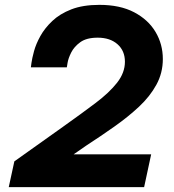

<svg xmlns="http://www.w3.org/2000/svg" viewBox="-20 -770 714 790"><path d="M16 0 39 -106 240 -249Q316 -303 373 -346Q430 -389 462 -430Q494 -471 494 -516Q494 -561 463.5 -588Q433 -615 382 -615Q336 -615 310.5 -596.5Q285 -578 273 -554Q261 -530 258 -511.5Q255 -493 255 -493H107Q107 -493 109.5 -511.5Q112 -530 120 -559.5Q128 -589 146 -621.5Q164 -654 195 -683.5Q226 -713 273.5 -731.5Q321 -750 389 -750Q474 -750 532 -719.5Q590 -689 620 -638.5Q650 -588 650 -527Q650 -470 623.5 -421.5Q597 -373 552 -331Q507 -289 451 -249.5Q395 -210 335 -171L283 -135H602L573 0Z"/></svg>

Font: Be Vietnam Pro
Style: Bold Italic
Weight: 700
Italic angle: -12°
Designer: Lam Bao, Tony Le, Vietanh Nguyen
Foundry: Yellow Type Foundry
Version: Version 1.002; ttfautohint (v1.8.3)